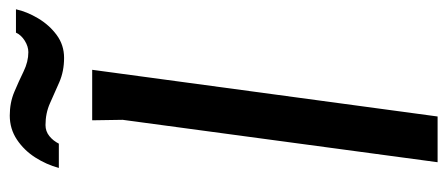

<svg xmlns="http://www.w3.org/2000/svg" viewBox="-288 -650 938 403"><g transform="rotate(-90 181.5 -449.0)"><path d="M130 -725H236L138 0H42L131 -661ZM363 -885Q358 -862 344 -838.5Q330 -815 309 -799.5Q288 -784 261 -784Q233 -784 210 -794Q187 -804 166 -813.5Q145 -823 120 -823Q107 -823 97 -815Q87 -807 81 -795H30Q37 -821 52 -844.5Q67 -868 89.5 -883Q112 -898 140 -898Q167 -898 189.5 -888.5Q212 -879 232.5 -869Q253 -859 273 -859Q285 -859 297 -866.5Q309 -874 314 -885Z"/></g></svg>

Font: Rosario Medium
Style: Italic
Weight: 500
Italic angle: -8.05°
Version: Version 1.201